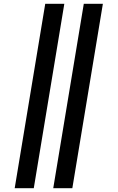

<svg xmlns="http://www.w3.org/2000/svg" viewBox="-20 -843 616 1006"><path d="M259 143H359L519 -823H419ZM57 143H157L317 -823H217Z"/></svg>

Font: Iosevka Sparkle SmBdObl
Style: Regular
Weight: 600
Italic angle: -9°
Designer: Belleve Invis
Foundry: Belleve Invis
Version: Version 4.5.0; ttfautohint (v1.8.3)